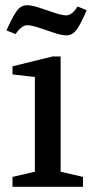

<svg xmlns="http://www.w3.org/2000/svg" viewBox="-20 -718 359 738"><path d="M28 0V-38L114 -58V-422L28 -432V-463L182 -501H213V-58L299 -38V0ZM236 -582Q217 -582 187.5 -592Q158 -602 129.5 -611.5Q101 -621 84 -621Q75 -621 67 -615.5Q59 -610 52 -602.5Q45 -595 40 -587L5 -601Q22 -641 40 -669.5Q58 -698 83 -698Q102 -698 131 -688.5Q160 -679 189 -669Q218 -659 235 -659Q244 -659 252.5 -664.5Q261 -670 267.5 -678Q274 -686 278 -693L313 -679Q297 -639 279 -610.5Q261 -582 236 -582Z"/></svg>

Font: Manuale Medium
Style: Regular
Weight: 500
Designer: Eduardo Tunni / Pablo Cosgaya
Foundry: Eduardo Tunni / Pablo Cosgaya
Version: Version 1.002